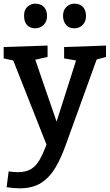

<svg xmlns="http://www.w3.org/2000/svg" viewBox="-26 -784 597 1045"><path d="M10 235 21 149Q52 153 72 153Q114 153 141.5 137Q169 121 188.5 87.5Q208 54 227 3L46 -455L-6 -466V-528L233 -536V-474L166 -459L282 -122L388 -455L323 -466V-528L551 -536V-474L500 -460L334 -1Q308 73 276.5 127Q245 181 198.5 211Q152 241 81 241Q50 241 10 235ZM379 -630Q350 -630 334 -648Q318 -666 317 -697Q317 -728 335 -746Q353 -764 379 -764Q409 -764 425.5 -746Q442 -728 442 -697Q442 -666 423.5 -648Q405 -630 379 -630ZM166 -630Q137 -630 121 -648Q105 -666 105 -697Q104 -728 122 -746Q140 -764 166 -764Q196 -764 213 -746Q230 -728 230 -697Q230 -666 211 -648Q192 -630 166 -630Z"/></svg>

Font: Bitter SemiBold
Style: Regular
Weight: 600
Designer: Sol Matas, and Bitter project Authors
Foundry: Sol Matas
Version: Version 2.001